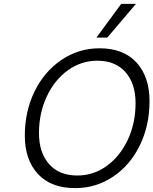

<svg xmlns="http://www.w3.org/2000/svg" viewBox="-20 -964 791 990"><path d="M108 -265Q108 -390 158.5 -493Q209 -596 297.5 -655.5Q386 -715 493 -715Q617 -715 684 -641.5Q751 -568 751 -443Q751 -317 701 -214.5Q651 -112 563 -53Q475 6 368 6Q243 6 175.5 -67Q108 -140 108 -265ZM679 -432Q679 -533 627 -592Q575 -651 482 -651Q399 -651 330 -601.5Q261 -552 221 -466Q181 -380 181 -278Q181 -177 233 -118Q285 -59 379 -59Q462 -59 530.5 -108.5Q599 -158 639 -243.5Q679 -329 679 -432ZM477 -770 605 -944H681L533 -770Z"/></svg>

Font: Be Vietnam Light
Style: Italic
Weight: 300
Italic angle: -9.222°
Designer: Gabriel Lam
Foundry: TypeRant
Version: Version 3.000